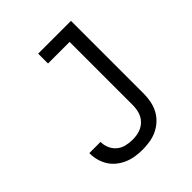

<svg xmlns="http://www.w3.org/2000/svg" viewBox="-203 -867 1006 1006"><g transform="rotate(-45 300.0 -363.5)"><path d="M275 8Q248 8 222 4Q196 0 172 -10Q148 -20 127 -36.5Q106 -53 92 -75Q78 -97 71 -122.5Q64 -148 64 -174Q64 -175 64 -176Q64 -177 64 -177H147Q147 -177 147 -176.5Q147 -176 147 -176Q147 -152 157 -129.5Q167 -107 185.5 -92Q204 -77 227.5 -71.5Q251 -66 275 -66Q292 -66 309 -69Q326 -72 341.5 -79.5Q357 -87 369.5 -99.5Q382 -112 389.5 -127.5Q397 -143 400 -160.5Q403 -178 403 -195V-662H243V-735H486V-195Q486 -167 480.5 -139.5Q475 -112 462 -87.5Q449 -63 428.5 -44Q408 -25 383 -13Q358 -1 330 3.5Q302 8 275 8Z"/></g></svg>

Font: Iosevka Meiseki Sans
Style: Regular
Weight: 400
Monospace: yes
Designer: Belleve Invis
Foundry: Belleve Invis
Version: Version 11.2.6; ttfautohint (v1.8.4)